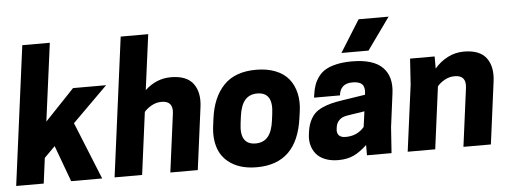

<svg xmlns="http://www.w3.org/2000/svg" viewBox="-52 -943 2928 1099"><g transform="rotate(-5 1412.5 -393.5)"><path d="M1 0 106 -799.8H264.2L205.1 -352.1L374 -529.8H564L361.8 -329.1L495.1 0H316.9L240.2 -208L178.2 -146L159.2 0Z M566.4 0 671.4 -799.8H829.6L787.6 -481.9Q853.5 -543 936.5 -543Q1027.3 -543 1064.9 -492.7Q1102.5 -442.4 1091.3 -357.9L1044.4 0H886.7L930.7 -335Q939.9 -407.2 871.6 -407.2Q840.8 -407.2 814 -392.1Q787.1 -377 771.5 -357.9L724.6 0Z M1388.2 -123Q1432.6 -123 1458.3 -152.8Q1483.9 -182.6 1492.2 -246.1L1497.1 -284.2Q1514.2 -407.2 1420.9 -407.2Q1376.5 -407.2 1350.8 -377.4Q1325.2 -347.7 1316.9 -284.2L1312 -246.1Q1294.9 -123 1388.2 -123ZM1383.3 13.2Q1298.3 13.2 1242.4 -20.8Q1186.5 -54.7 1165.3 -112.3Q1144 -169.9 1154.3 -246.1L1159.2 -284.2Q1174.8 -406.7 1240 -474.9Q1305.2 -543 1426.3 -543Q1490.2 -543 1538.3 -523.7Q1586.4 -504.4 1614 -469.7Q1641.6 -435.1 1652.3 -387.9Q1663.1 -340.8 1655.3 -284.2L1649.9 -246.1Q1614.7 13.2 1383.3 13.2Z M2036.6 -779.8H2209L2077.6 -596.2H1921.9ZM2016.6 0V-59.1Q1978.5 -22.9 1941.2 -4.9Q1903.8 13.2 1851.6 13.2Q1808.1 13.2 1775.4 0Q1742.7 -13.2 1724.4 -35.9Q1706.1 -58.6 1698.7 -87.2Q1691.4 -115.7 1695.8 -147.9L1697.8 -163.1Q1702.6 -197.8 1714.6 -223.4Q1726.6 -249 1743.2 -265.9Q1759.8 -282.7 1786.1 -294.7Q1812.5 -306.6 1839.6 -313.5Q1866.7 -320.3 1905.8 -326.2L2035.6 -346.2L2036.6 -354Q2041 -390.1 2025.1 -406.5Q2009.3 -422.9 1970.7 -422.9Q1932.1 -422.9 1913.6 -404.1Q1895 -385.3 1892.6 -355H1743.7L1745.6 -370.1Q1750 -402.3 1758.8 -427Q1767.6 -451.7 1784.4 -474.4Q1801.3 -497.1 1826.2 -511.5Q1851.1 -525.9 1889.2 -534.4Q1927.2 -543 1976.6 -543Q2099.6 -543 2152.6 -489.7Q2205.6 -436.5 2192.9 -340.8L2168 -148.9L2157.7 0ZM1904.8 -115.2Q1970.7 -115.2 2011.7 -163.1L2023.9 -252L1925.8 -236.8Q1894 -231.9 1878.2 -216.1Q1862.3 -200.2 1858.9 -179.2L1856.9 -166Q1853.5 -143.6 1865 -129.4Q1876.5 -115.2 1904.8 -115.2Z M2728.5 0H2570.8L2614.7 -335Q2624 -407.2 2555.7 -407.2Q2524.9 -407.2 2498 -392.1Q2471.2 -377 2455.6 -357.9L2408.7 0H2250.5L2300.8 -380.9L2310.5 -529.8H2451.7V-460Q2483.4 -498 2526.9 -520.5Q2570.3 -543 2620.6 -543Q2711.4 -543 2749 -492.7Q2786.6 -442.4 2775.4 -357.9Z"/></g></svg>

Font: Cooper Hewitt
Style: Bold Italic
Weight: 712
Designer: Village Type and Design LLC
Foundry: Cooper Hewitt Smithsonian Design Museum
Version: 1.000